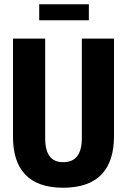

<svg xmlns="http://www.w3.org/2000/svg" viewBox="-20 -871 596 901"><path d="M164 -776H397V-851H164ZM276 10C442 10 515 -79 515 -233V-690H364V-223C364 -144 333 -110 276 -110C222 -110 192 -144 192 -223V-690H41V-228C41 -79 113 10 276 10Z"/></svg>

Font: Decalotype
Style: Bold
Weight: 700
Designer: Alfredo Marco Pradil
Foundry: Alfredo Marco Pradil
Version: Version 1.0